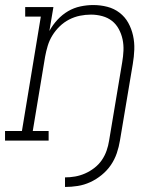

<svg xmlns="http://www.w3.org/2000/svg" viewBox="-35 -558 655 762"><path d="M223 184V146Q243 146 263 142.5Q283 139 302.5 130.5Q322 122 339.5 108.5Q357 95 369 77.5Q381 60 388 40Q395 20 398 0Q411 -78 424 -155.5Q437 -233 450 -311Q454 -334 455 -357Q456 -380 451.5 -401.5Q447 -423 436.5 -442.5Q426 -462 409.5 -475Q393 -488 371 -494Q349 -500 326 -500Q304 -500 282 -495.5Q260 -491 239.5 -480.5Q219 -470 202 -453.5Q185 -437 173 -417.5Q161 -398 154.5 -376.5Q148 -355 144 -333L95 -38H158V0H-15V-38H52L127 -492H65V-530H177L161 -435Q174 -459 193 -479.5Q212 -500 235 -513.5Q258 -527 284 -532.5Q310 -538 335 -538Q364 -538 391 -531Q418 -524 439.5 -507.5Q461 -491 474 -467.5Q487 -444 493 -417Q499 -390 498 -361.5Q497 -333 492 -304L441 0Q437 25 428.5 50Q420 75 405 97Q390 119 368.5 136.5Q347 154 323 165Q299 176 273.5 180Q248 184 223 184Z"/></svg>

Font: Iosevka Slab XLtExObl
Style: Regular
Weight: 200
Width: 7
Italic angle: -9°
Monospace: yes
Designer: Belleve Invis
Foundry: Belleve Invis
Version: Version 11.1.1; ttfautohint (v1.8.3)